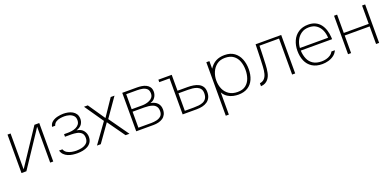

<svg xmlns="http://www.w3.org/2000/svg" viewBox="-0 -1400 5046 2472"><g transform="rotate(-20 2523.0 -164.0)"><path d="M73 0V-527H115V-36Q123 -47 130.5 -58Q138 -69 145 -80L442 -527H508V0H466V-492Q457 -479 448.5 -465.5Q440 -452 431 -438L140 0Z M839 7Q808 7 774.5 2.5Q741 -2 711 -14.5Q681 -27 658.5 -49.5Q636 -72 626 -107H672Q684 -75 712.5 -58Q741 -41 775 -35Q809 -29 836 -29Q874 -29 913 -38Q952 -47 979 -71.5Q1006 -96 1006 -142Q1006 -189 981.5 -211.5Q957 -234 920.5 -241Q884 -248 846 -248H759V-283H811Q838 -283 867.5 -287.5Q897 -292 923.5 -304.5Q950 -317 966.5 -339Q983 -361 983 -395Q983 -434 960.5 -456.5Q938 -479 905 -488.5Q872 -498 840 -498Q813 -498 781.5 -493Q750 -488 724.5 -472Q699 -456 689 -424H646Q654 -468 685.5 -491.5Q717 -515 759 -524.5Q801 -534 839 -534Q871 -534 903 -527.5Q935 -521 961.5 -506Q988 -491 1005 -466Q1022 -441 1024 -403Q1026 -362 1004.5 -327.5Q983 -293 927 -274Q990 -266 1019 -227Q1048 -188 1048 -142Q1048 -99 1029.5 -70Q1011 -41 980.5 -24Q950 -7 913 0Q876 7 839 7Z M1107 0 1300 -268 1121 -527H1173L1331 -296L1487 -527H1539L1360 -271L1552 0H1499L1329 -239L1159 0Z M1645 0V-527H1847Q1876 -527 1908.5 -522.5Q1941 -518 1969 -504.5Q1997 -491 2014.5 -466Q2032 -441 2032 -399Q2032 -383 2025 -359.5Q2018 -336 1998.5 -313.5Q1979 -291 1941 -279Q2003 -268 2034 -234Q2065 -200 2065 -147Q2065 -107 2050 -78.5Q2035 -50 2009.5 -33Q1984 -16 1951 -8Q1918 0 1883 0ZM1687 -34H1865Q1900 -34 1936.5 -42Q1973 -50 1998 -72.5Q2023 -95 2023 -140Q2023 -179 2006.5 -202Q1990 -225 1963 -235.5Q1936 -246 1905 -249.5Q1874 -253 1845 -253H1687ZM1687 -287H1830Q1856 -287 1883.5 -292.5Q1911 -298 1935.5 -310Q1960 -322 1975 -342.5Q1990 -363 1990 -393Q1990 -438 1966 -459Q1942 -480 1906.5 -486.5Q1871 -493 1836 -493H1687Z M2281 0V-493H2140V-527H2323V-309H2460Q2501 -309 2539.5 -303Q2578 -297 2609.5 -281Q2641 -265 2659.5 -236.5Q2678 -208 2678 -163Q2678 -117 2662 -86Q2646 -55 2618 -36Q2590 -17 2553.5 -8.5Q2517 0 2475 0ZM2323 -34H2444Q2479 -34 2513 -37.5Q2547 -41 2574.5 -53Q2602 -65 2619 -91Q2636 -117 2636 -161Q2636 -199 2619.5 -221.5Q2603 -244 2575.5 -255.5Q2548 -267 2516 -270.5Q2484 -274 2454 -274H2323Z M2797 206V-527H2839V-423Q2878 -482 2928.5 -508Q2979 -534 3047 -534Q3127 -534 3178.5 -496.5Q3230 -459 3255 -396.5Q3280 -334 3280 -259Q3280 -179 3253.5 -119Q3227 -59 3174.5 -26Q3122 7 3044 7Q3012 7 2974 -1Q2936 -9 2900.5 -31.5Q2865 -54 2839 -98V206ZM3047 -29Q3117 -29 3158.5 -61.5Q3200 -94 3219 -147Q3238 -200 3238 -262Q3238 -326 3218.5 -379.5Q3199 -433 3155 -465.5Q3111 -498 3039 -498Q2973 -498 2928 -464Q2883 -430 2860 -376Q2837 -322 2837 -262Q2837 -196 2860.5 -143.5Q2884 -91 2931 -60Q2978 -29 3047 -29Z M3353 4V-37Q3372 -39 3386.5 -46Q3401 -53 3412 -63Q3438 -88 3449 -131Q3460 -174 3462 -225Q3465 -271 3466.5 -323.5Q3468 -376 3469.5 -428.5Q3471 -481 3472 -527H3823V0H3781V-493H3513Q3512 -447 3510.5 -403.5Q3509 -360 3507.5 -318Q3506 -276 3504 -234Q3502 -182 3492 -130.5Q3482 -79 3453 -44Q3437 -24 3412.5 -11Q3388 2 3353 4Z M4195 7Q4112 7 4057 -28Q4002 -63 3975.5 -124Q3949 -185 3949 -263Q3949 -338 3976.5 -399.5Q4004 -461 4059 -497.5Q4114 -534 4194 -534Q4250 -534 4291.5 -514Q4333 -494 4360 -458.5Q4387 -423 4401.5 -377Q4416 -331 4419 -279Q4420 -272 4420 -265.5Q4420 -259 4420 -252H3991Q3994 -187 4016 -136.5Q4038 -86 4083 -57.5Q4128 -29 4200 -29Q4229 -29 4260 -36.5Q4291 -44 4317 -61Q4343 -78 4358 -106H4405Q4388 -66 4354 -41Q4320 -16 4278 -4.5Q4236 7 4195 7ZM3992 -287H4378Q4376 -344 4355 -392Q4334 -440 4293 -469Q4252 -498 4190 -498Q4129 -498 4085.5 -468Q4042 -438 4018.5 -390Q3995 -342 3992 -287Z M4547 0V-527H4589V-276H4931V-527H4973V0H4931V-241H4589V0Z"/></g></svg>

Font: Onest Thin
Style: Regular
Weight: 250
Designer: Dmitri Voloshin, Andrey Kudryavtsev
Foundry: Dmitri Voloshin, Andrey Kudryavtsev
Version: Version 1.000;gftools[0.9.33]